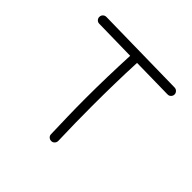

<svg xmlns="http://www.w3.org/2000/svg" viewBox="-169 -849 1053 1053"><g transform="rotate(45 357.0 -322.5)"><path d="M358.9 25.4Q347.7 25.9 339.4 18.3Q331.1 10.7 331.1 -0.5Q329.1 -67.4 327.4 -134.8Q325.7 -202.1 325.7 -269Q325.7 -356 327.9 -441.2Q330.1 -526.4 334 -611.3L89.8 -615.7Q78.6 -615.7 70.8 -623.8Q63 -631.8 63.5 -643.1Q63.5 -654.3 71.5 -662.1Q79.6 -669.9 90.8 -669.9L629.4 -660.6Q640.6 -660.2 648.4 -652.1Q656.2 -644 656.2 -632.8Q655.8 -621.6 647.7 -613.8Q639.6 -606 628.4 -606.4L388.2 -610.4Q384.3 -525.4 382.6 -440.7Q380.9 -356 380.9 -269Q380.9 -136.7 385.3 -2.4Q385.3 8.8 377.7 17.1Q370.1 25.4 358.9 25.4Z"/></g></svg>

Font: Mikhak-DS2-FD Light
Style: Regular
Weight: 300
Designer: Amin Abedi
Version: Version 3.2